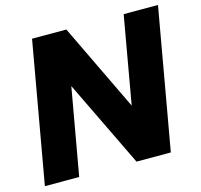

<svg xmlns="http://www.w3.org/2000/svg" viewBox="-102 -813 968 925"><g transform="rotate(-15 381.5 -351.0)"><path d="M591.9 -702.3 515.2 -266.8 306 -702.3H134.9L10.8 0H181.9L258.6 -432.9L467.8 0H638.9L763 -702.3Z"/></g></svg>

Font: Poppins Devanagari Thin
Style: Italic
Weight: 100
Italic angle: -10°
Designer: Ninad Kale (Devanagari), Jonny Pinhorn (Latin)
Foundry: Indian Type Foundry
Version: 4.005